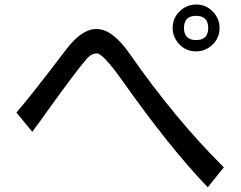

<svg xmlns="http://www.w3.org/2000/svg" viewBox="-20 -832 1040 828"><path d="M50.8 -346.7Q116.2 -421.9 265.6 -619.1Q333 -707 395.5 -707Q464.8 -707 538.1 -601.6Q736.3 -317.4 945.3 -110.4L876 -24.4Q712.9 -193.4 503.9 -489.3Q423.8 -601.6 397.5 -601.6Q375 -601.6 355.5 -580.1Q313.5 -533.2 173.8 -338.9Q158.2 -315.4 119.1 -263.7ZM827.1 -812.5Q870.1 -812.5 900.4 -779.3Q926.8 -750 926.8 -711.9Q926.8 -666 893.6 -636.7Q864.3 -610.4 826.2 -610.4Q780.3 -610.4 751 -643.6Q724.6 -672.9 724.6 -711.9Q724.6 -755.9 757.8 -786.1Q787.1 -812.5 827.1 -812.5ZM825.2 -763.7Q773.4 -763.7 773.4 -710.9Q773.4 -659.2 826.2 -659.2Q877.9 -659.2 877.9 -711.9Q877.9 -763.7 825.2 -763.7Z"/></svg>

Font: MotoyaLCedar
Style: W3 mono
Weight: 400
Version: Version 1.01